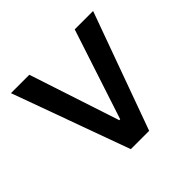

<svg xmlns="http://www.w3.org/2000/svg" viewBox="-138 -694 842 842"><g transform="rotate(-45 283.0 -272.5)"><path d="M538 -545.5H424L286.2 -125.7H280.5L142.4 -545.5H28.4L226.6 0H340.2Z"/></g></svg>

Font: Margiela Sans Medium
Style: Regular
Weight: 500
Designer: Stefan Endress, Andreas Faust
Version: Version 1.100;FEAKit 1.0